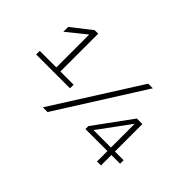

<svg xmlns="http://www.w3.org/2000/svg" viewBox="-85 -1084 1469 1469"><g transform="rotate(45 650.0 -349.0)"><path d="M280 -250V-645L125 -520V-572L286 -698H324V-250ZM101 -289H467V-250H101ZM423 0 865 -698H915L474 0ZM1009 0V-113H771V-145L992 -448H1052V-151H1146V-113H1052V0ZM820 -151H1009V-408Z"/></g></svg>

Font: Azeret Mono Thin Thin
Style: Regular
Weight: 250
Version: Version 1.002